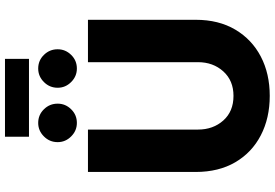

<svg xmlns="http://www.w3.org/2000/svg" viewBox="-182 -882 1077 752"><g transform="rotate(-90 356.0 -506.5)"><path d="M356 12Q269 12 201.5 -23Q134 -58 96 -123Q58 -188 58 -278V-700H224V-269Q224 -210 259.5 -170Q295 -130 356 -130Q416 -130 452 -170Q488 -210 488 -269V-700H654V-278Q654 -188 615.5 -123Q577 -58 510 -23Q443 12 356 12ZM463.1 -743.4Q432.5 -743.4 410.2 -765.8Q387.8 -788.1 387.8 -818.7Q387.8 -850.2 410.2 -872.5Q432.5 -894.9 463.1 -894.9Q494.6 -894.9 516.5 -872.5Q538.5 -850.2 538.5 -818.7Q538.5 -788.1 516.5 -765.8Q494.6 -743.4 463.1 -743.4ZM250.1 -743.4Q219.5 -743.4 197.2 -765.8Q174.8 -788.1 174.8 -818.7Q174.8 -850.2 197.2 -872.5Q219.5 -894.9 250.1 -894.9Q281.6 -894.9 303.5 -872.5Q325.5 -850.2 325.5 -818.7Q325.5 -788.1 303.5 -765.8Q281.6 -743.4 250.1 -743.4ZM196 -931V-1025H501V-931Z"/></g></svg>

Font: MuseoModerno
Style: Bold
Weight: 700
Designer: Pablo Cosgaya, Héctor Gatti, Marcela Romero, and the Authors of The MuseoModerno Project.
Foundry: Omnibus-Type Team
Version: Version 1.001